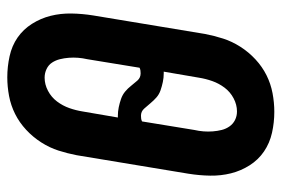

<svg xmlns="http://www.w3.org/2000/svg" viewBox="-146 -638 791 540"><g transform="rotate(-90 250.0 -367.5)"><path d="M206 8Q176 8 147 1.5Q118 -5 94.5 -21Q71 -37 55.5 -61.5Q40 -86 33 -114Q26 -142 26.5 -172.5Q27 -203 32 -234L84 -548Q89 -574 97 -599Q105 -624 120 -647.5Q135 -671 155.5 -690Q176 -709 200 -721Q224 -733 250.5 -738Q277 -743 303 -743Q333 -743 362.5 -736.5Q392 -730 415 -714Q438 -698 453.5 -673.5Q469 -649 476 -621Q483 -593 482.5 -562.5Q482 -532 477 -501L425 -187Q420 -161 412 -136Q404 -111 389 -87.5Q374 -64 353.5 -45Q333 -26 309 -14Q285 -2 258.5 3Q232 8 206 8ZM314 -368Q318 -368 322 -368.5Q326 -369 330 -371L354 -518Q357 -531 358 -544Q359 -557 358 -570Q357 -583 354 -595Q351 -607 344.5 -617Q338 -627 326.5 -632.5Q315 -638 302 -638Q283 -638 265 -628.5Q247 -619 235 -603Q223 -587 216.5 -568.5Q210 -550 207 -531L190 -432H195Q207 -432 219 -429.5Q231 -427 242.5 -423Q254 -419 263 -411.5Q272 -404 279 -395Q286 -386 294 -377Q302 -368 314 -368ZM207 -97Q226 -97 244 -106.5Q262 -116 274 -132Q286 -148 292.5 -166.5Q299 -185 302 -204L319 -303H314Q302 -303 290 -305.5Q278 -308 266.5 -312Q255 -316 246.5 -323.5Q238 -331 230.5 -340Q223 -349 215 -358Q207 -367 195 -367Q191 -367 187 -366.5Q183 -366 179 -364L155 -217Q152 -204 151 -191Q150 -178 151 -165Q152 -152 155 -140Q158 -128 165 -118Q172 -108 183 -102.5Q194 -97 207 -97Z"/></g></svg>

Font: Iosevka Term Curly Extrabold
Style: Italic
Weight: 800
Italic angle: -9°
Designer: Belleve Invis
Foundry: Belleve Invis
Version: Version 32.3.0